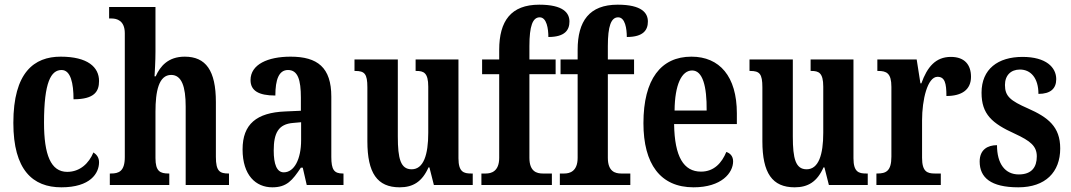

<svg xmlns="http://www.w3.org/2000/svg" viewBox="-20 -790 4573 820"><path d="M242 10C366 10 403 -50 403 -97C403 -117 393 -130 379 -139C360 -93 322 -56 267 -56C197 -56 168 -129 168 -266C168 -440 198 -491 243 -491C282 -491 294 -434 294 -366C384 -366 403 -400 403 -444C403 -503 355 -548 239 -548C126 -548 37 -481 37 -265C37 -64 120 10 242 10Z M449 0H703V-49H700C664 -49 644 -58 644 -115V-313C644 -400 658 -470 711 -470C756 -470 773 -420 773 -335V0H958V-49H956C919 -49 902 -58 902 -120V-354C902 -489 859 -548 769 -548C698 -548 664 -507 645 -464H640C641 -483 644 -528 644 -569V-760H446V-711H457C478 -711 513 -703 513 -648V-119C513 -58 487 -49 454 -49H449Z M1143 10C1205 10 1229 -20 1265 -74H1273L1290 0H1447V-49H1444C1407 -49 1395 -65 1395 -120V-377C1395 -502 1336 -548 1221 -548C1124 -548 1050 -515 1050 -448C1050 -403 1084 -382 1156 -382C1156 -450 1171 -491 1210 -491C1252 -491 1265 -449 1265 -373V-317L1198 -314C1076 -309 1016 -260 1016 -152C1016 -41 1073 10 1143 10ZM1192 -54C1162 -54 1149 -89 1149 -147C1149 -222 1169 -260 1232 -265L1266 -268V-191C1266 -111 1237 -54 1192 -54Z M1687 10C1744 10 1783 -14 1810 -75H1814L1833 0H1999V-49H1992C1961 -49 1938 -55 1938 -114V-536H1755V-487H1758C1789 -487 1809 -480 1809 -420V-223C1809 -129 1789 -67 1738 -67C1691 -67 1679 -112 1679 -207V-536H1494V-487H1497C1537 -487 1549 -475 1549 -417V-187C1549 -51 1591 10 1687 10Z M2036 0H2337V-49H2298C2273 -49 2241 -57 2241 -116V-473H2353V-536H2241V-593C2241 -679 2255 -716 2285 -716C2315 -716 2322 -667 2322 -632C2393 -632 2412 -662 2412 -698C2412 -734 2387 -770 2283 -770C2162 -770 2112 -700 2112 -577V-536H2039V-473H2112V-116C2112 -57 2077 -49 2055 -49H2036Z M2371 0H2672V-49H2633C2608 -49 2576 -57 2576 -116V-473H2688V-536H2576V-593C2576 -679 2590 -716 2620 -716C2650 -716 2657 -667 2657 -632C2728 -632 2747 -662 2747 -698C2747 -734 2722 -770 2618 -770C2497 -770 2447 -700 2447 -577V-536H2374V-473H2447V-116C2447 -57 2412 -49 2390 -49H2371Z M2942 10C3062 10 3111 -52 3111 -101C3111 -123 3098 -136 3082 -141C3063 -95 3030 -57 2974 -57C2900 -57 2861 -120 2859 -260H3127V-306C3127 -464 3053 -548 2933 -548C2803 -548 2728 -452 2728 -264C2728 -90 2800 10 2942 10ZM2998 -318H2861C2862 -428 2891 -489 2936 -489C2981 -489 2999 -422 2998 -318Z M3374 10C3431 10 3470 -14 3497 -75H3501L3520 0H3686V-49H3679C3648 -49 3625 -55 3625 -114V-536H3442V-487H3445C3476 -487 3496 -480 3496 -420V-223C3496 -129 3476 -67 3425 -67C3378 -67 3366 -112 3366 -207V-536H3181V-487H3184C3224 -487 3236 -475 3236 -417V-187C3236 -51 3278 10 3374 10Z M3723 0H3998V-49H3972C3940 -49 3918 -57 3918 -116V-276C3918 -364 3941 -462 3984 -462C4015 -462 4022 -435 4022 -380C4088 -380 4127 -407 4127 -462C4127 -512 4101 -547 4041 -547C3976 -547 3940 -504 3915 -434H3911L3895 -536H3727V-487H3730C3766 -487 3787 -478 3787 -419V-121C3787 -58 3763 -49 3726 -49H3723Z M4329 10C4445 10 4508 -55 4508 -156C4508 -249 4456 -289 4370 -327C4295 -360 4272 -379 4272 -427C4272 -468 4297 -493 4336 -493C4382 -493 4415 -457 4415 -389C4467 -389 4491 -412 4491 -452C4491 -502 4448 -547 4347 -547C4242 -547 4172 -495 4172 -394C4172 -302 4217 -263 4314 -219C4381 -188 4408 -166 4408 -122C4408 -76 4386 -45 4331 -45C4273 -45 4238 -90 4238 -170C4198 -170 4164 -151 4164 -100C4164 -32 4211 10 4329 10Z"/></svg>

Font: Noto Serif Bengali ExtraCondensed
Style: Bold
Weight: 700
Width: 2
Designer: Juan Bruce, Universal Thirst, Indian Type Foundry and the Monotype Design Team.
Foundry: Monotype Imaging Inc.
Version: Version 2.003